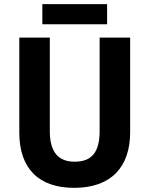

<svg xmlns="http://www.w3.org/2000/svg" viewBox="-20 -895 719 925"><path d="M496 -875H184V-778H496ZM607 -258V-714H460V-264C460 -164 424 -116 340 -116C261 -116 220 -162 220 -263V-714H73V-256C73 -85 165 10 337 10C517 10 607 -92 607 -258Z"/></svg>

Font: Noto Sans Myanmar UI SemiCondensed
Style: Bold
Weight: 700
Width: 4
Designer: Monotype Design Team
Foundry: Monotype Imaging Inc.
Version: Version 2.103